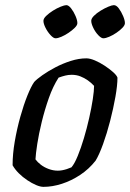

<svg xmlns="http://www.w3.org/2000/svg" viewBox="-20 -727 506 747"><path d="M149 0Q137 0 120.5 -7Q104 -14 86 -26Q68 -38 53 -53Q38 -68 29 -84Q29 -128 37.5 -177Q46 -226 59 -272.5Q72 -319 86.5 -355Q101 -391 113 -408Q123 -419 145 -434.5Q167 -450 195.5 -465Q224 -480 255.5 -490Q287 -500 316 -500Q330 -500 349 -492Q368 -484 387 -471.5Q406 -459 420 -446.5Q434 -434 437 -425Q437 -395 429 -350Q421 -305 408.5 -256.5Q396 -208 381 -166.5Q366 -125 352 -102Q326 -69 292 -46.5Q258 -24 221 -12Q184 0 149 0ZM205 -63Q213 -63 221.5 -64.5Q230 -66 239.5 -69Q249 -72 258 -76Q270 -90 282.5 -120.5Q295 -151 306.5 -189.5Q318 -228 327 -268Q336 -308 341 -341Q346 -374 346 -393Q335 -405 321.5 -414.5Q308 -424 292.5 -430Q277 -436 259 -436Q246 -436 234 -433Q222 -430 208 -425Q186 -391 170 -345.5Q154 -300 142.5 -253Q131 -206 125 -167Q119 -128 118 -107Q126 -96 139 -86Q152 -76 169.5 -69.5Q187 -63 205 -63ZM196 -578Q188 -578 176.5 -590.5Q165 -603 157 -619Q149 -635 149 -646Q149 -655 160 -665.5Q171 -676 186 -685.5Q201 -695 216 -701Q231 -707 238 -707Q247 -707 257 -694Q267 -681 274 -664.5Q281 -648 281 -637Q281 -629 271 -619Q261 -609 247 -599.5Q233 -590 219 -584Q205 -578 196 -578ZM382 -578Q374 -578 362.5 -590Q351 -602 343 -618.5Q335 -635 335 -646Q335 -655 345.5 -665.5Q356 -676 371.5 -685.5Q387 -695 401.5 -701Q416 -707 423 -707Q433 -707 442.5 -694Q452 -681 459 -664.5Q466 -648 466 -637Q466 -629 456.5 -619Q447 -609 433 -599.5Q419 -590 405 -584Q391 -578 382 -578Z"/></svg>

Font: Texturina 12pt Medium
Style: Italic
Weight: 500
Italic angle: -11°
Designer: Guillermo Torres Carreño
Foundry: Omnibus-Type
Version: Version 1.002